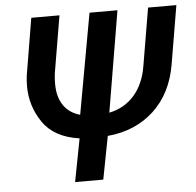

<svg xmlns="http://www.w3.org/2000/svg" viewBox="-51 -763 833 815"><g transform="rotate(-5 365.0 -355.5)"><path d="M479 -710.9H359.9L282.7 -282.7C224.6 -298.3 191.9 -344.2 188.5 -408.2C188 -413.6 188 -418.9 188 -424.3C188 -438.5 189 -453.1 190.9 -467.8L231.9 -710.9H111.8L71.3 -468.3C69.3 -452.6 68.4 -437 68.4 -422.4C68.4 -366.7 84.5 -314.9 116.2 -268.6C147.9 -221.7 199.7 -193.4 271.5 -183.1L236.3 0H356.4L391.6 -183.1C471.7 -190.4 537.6 -218.8 589.8 -267.6C641.6 -315.9 674.3 -380.9 688 -461.9L730 -710.9H609.4L567.9 -465.3C551.8 -365.2 494.1 -298.3 406.7 -280.8Z"/></g></svg>

Font: Roboto Medium
Style: Italic
Weight: 500
Italic angle: -12°
Designer: Google
Version: Version 2.137; 2017